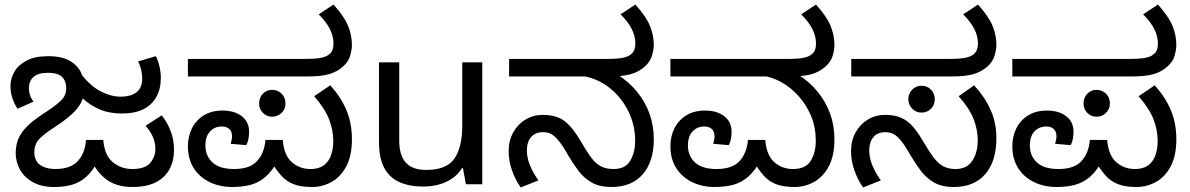

<svg xmlns="http://www.w3.org/2000/svg" viewBox="-20 -810 5231 844"><path d="M561 12Q500 12 457.5 -14.5Q415 -41 380 -104H411Q388 -59 360.5 -34Q333 -9 298.5 1.5Q264 12 218 12Q162 12 124 -9.5Q86 -31 67.5 -65Q49 -99 49 -136Q49 -179 65.5 -210Q82 -241 113 -267.5Q144 -294 187 -321Q225 -346 248 -368Q271 -390 271 -422Q271 -443 263 -458.5Q255 -474 237.5 -482Q220 -490 190 -490Q147 -490 127 -471.5Q107 -453 107 -422Q107 -406 112 -391.5Q117 -377 127 -363L57 -332Q41 -357 33.5 -381.5Q26 -406 26 -431Q26 -466 44 -496Q62 -526 98.5 -544.5Q135 -563 191 -563Q253 -563 288 -542Q323 -521 337 -489Q351 -457 351 -423Q351 -387 336 -358.5Q321 -330 292.5 -305Q264 -280 224 -254Q178 -224 154.5 -201Q131 -178 131 -141Q131 -102 157 -84.5Q183 -67 223 -67Q290 -67 322 -102Q354 -137 358 -195H434Q439 -128 475.5 -97.5Q512 -67 561 -67Q617 -67 640 -93.5Q663 -120 663 -155Q663 -184 651.5 -209.5Q640 -235 620 -257L691 -303Q715 -273 730 -234Q745 -195 745 -151Q745 -104 725.5 -67Q706 -30 665.5 -9Q625 12 561 12ZM517 -311Q459 -311 416 -330Q373 -349 343.5 -378Q314 -407 296 -438L278 -469L316 -511Q368 -438 417 -411.5Q466 -385 510 -385Q554 -385 579.5 -404Q605 -423 605 -464Q605 -486 599.5 -507Q594 -528 587 -540L665 -563Q674 -547 680.5 -520Q687 -493 687 -468Q687 -419 667 -383.5Q647 -348 609.5 -329.5Q572 -311 517 -311Z M1001 12Q945 12 900.5 -10Q856 -32 831 -72Q806 -112 806 -167Q806 -211 824 -246.5Q842 -282 876 -303Q910 -324 958 -324Q1011 -324 1043 -299Q1075 -274 1075 -231Q1075 -215 1072 -199Q1069 -183 1062 -172L994 -178Q996 -186 998 -194.5Q1000 -203 1000 -210Q1000 -232 988 -243Q976 -254 955 -254Q924 -254 903.5 -232.5Q883 -211 883 -170Q883 -125 914 -96Q945 -67 1009 -67Q1078 -67 1110 -102Q1142 -137 1147 -195H1223Q1228 -128 1262.5 -97.5Q1297 -67 1345 -67Q1381 -67 1403 -83Q1425 -99 1435 -127.5Q1445 -156 1445 -191Q1445 -237 1427 -284.5Q1409 -332 1361 -387L1432 -435Q1478 -384 1502.5 -326.5Q1527 -269 1527 -198Q1527 -126 1502.5 -79.5Q1478 -33 1438 -10.5Q1398 12 1352 12Q1301 12 1269 -1Q1237 -14 1215 -39.5Q1193 -65 1171 -101L1202 -105Q1176 -57 1146.5 -32Q1117 -7 1081.5 2.5Q1046 12 1001 12ZM1176 -297Q1152 -297 1135.5 -314Q1119 -331 1119 -355Q1119 -381 1135.5 -398Q1152 -415 1176 -415Q1201 -415 1218 -398Q1235 -381 1235 -355Q1235 -331 1218 -314Q1201 -297 1176 -297ZM806 -474V-551H1316Q1370 -551 1392 -556Q1414 -561 1424 -569Q1438 -579 1442 -591.5Q1446 -604 1446 -618Q1446 -651 1430 -682.5Q1414 -714 1381 -747L1446 -790Q1493 -738 1510 -696.5Q1527 -655 1527 -612Q1527 -593 1519.5 -565.5Q1512 -538 1486 -516Q1461 -494 1426.5 -484Q1392 -474 1334 -474Z M2100 -536V0H2028L2015 -71H2011Q1994 -43 1967 -25Q1940 -7 1908 1.5Q1876 10 1841 10Q1777 10 1733.5 -10.5Q1690 -31 1668 -74Q1646 -117 1646 -185V-536H1735V-191Q1735 -127 1764 -95Q1793 -63 1854 -63Q1943 -63 1977.5 -113Q2012 -163 2012 -257V-536Z M2668 12Q2615 12 2580.5 -8Q2546 -28 2522.5 -59.5Q2499 -91 2479 -125Q2454 -169 2436 -191Q2418 -213 2402.5 -221Q2387 -229 2367 -229Q2333 -229 2314.5 -207.5Q2296 -186 2296 -148Q2296 -116 2310 -82.5Q2324 -49 2347 -17L2269 14Q2246 -18 2231 -60Q2216 -102 2216 -145Q2216 -192 2236 -228Q2256 -264 2290 -284.5Q2324 -305 2366 -305Q2428 -305 2464 -276Q2500 -247 2534 -187Q2557 -148 2576 -121Q2595 -94 2618.5 -80.5Q2642 -67 2677 -67Q2729 -67 2750.5 -103.5Q2772 -140 2772 -190Q2772 -260 2742.5 -320Q2713 -380 2663.5 -420.5Q2614 -461 2552 -474H2218V-551H2643Q2697 -551 2718.5 -556Q2740 -561 2751 -569Q2764 -579 2768.5 -591.5Q2773 -604 2773 -618Q2773 -651 2757 -682.5Q2741 -714 2708 -747L2773 -790Q2820 -738 2837 -696.5Q2854 -655 2854 -612Q2854 -593 2846 -565.5Q2838 -538 2813 -516Q2788 -494 2753 -484Q2718 -474 2660 -474H2636L2693 -483Q2744 -451 2780 -407Q2816 -363 2835 -310.5Q2854 -258 2854 -198Q2854 -100 2805.5 -44Q2757 12 2668 12Z M3122 12Q3066 12 3021.5 -10Q2977 -32 2952 -72Q2927 -112 2927 -167Q2927 -211 2945 -246.5Q2963 -282 2997 -303Q3031 -324 3079 -324Q3132 -324 3164 -299Q3196 -274 3196 -231Q3196 -215 3193 -199Q3190 -183 3183 -172L3115 -178Q3117 -184 3119 -193.5Q3121 -203 3121 -210Q3121 -232 3109 -243Q3097 -254 3076 -254Q3045 -254 3024.5 -232.5Q3004 -211 3004 -170Q3004 -125 3035 -96Q3066 -67 3130 -67Q3199 -67 3231 -102Q3263 -137 3268 -195H3344Q3349 -128 3383.5 -97.5Q3418 -67 3466 -67Q3522 -67 3544 -103.5Q3566 -140 3566 -191Q3566 -250 3545.5 -299.5Q3525 -349 3491 -387Q3457 -425 3416 -448Q3375 -471 3334 -477L3487 -483Q3538 -451 3574 -407Q3610 -363 3629 -310.5Q3648 -258 3648 -198Q3648 -126 3623.5 -79.5Q3599 -33 3559 -10.5Q3519 12 3473 12Q3422 12 3390 -1Q3358 -14 3336 -39.5Q3314 -65 3292 -101L3323 -105Q3297 -57 3267.5 -32Q3238 -7 3202.5 2.5Q3167 12 3122 12ZM2927 -474V-551H3437Q3491 -551 3513 -556Q3535 -561 3545 -569Q3559 -579 3563 -591.5Q3567 -604 3567 -618Q3567 -651 3551 -682.5Q3535 -714 3502 -747L3567 -790Q3614 -738 3631 -696.5Q3648 -655 3648 -612Q3648 -593 3640.5 -565.5Q3633 -538 3607 -516Q3582 -494 3547.5 -484Q3513 -474 3455 -474Z M4173 12Q4120 12 4085.5 -8Q4051 -28 4027.5 -59.5Q4004 -91 3984 -125Q3959 -169 3941 -191Q3923 -213 3907.5 -221Q3892 -229 3872 -229Q3838 -229 3819.5 -207.5Q3801 -186 3801 -148Q3801 -116 3815 -82.5Q3829 -49 3852 -17L3774 14Q3751 -18 3736 -60.5Q3721 -103 3721 -146Q3721 -192 3741 -228Q3761 -264 3795 -284.5Q3829 -305 3871 -305Q3913 -305 3942 -292Q3971 -279 3993.5 -253Q4016 -227 4039 -187Q4062 -148 4081.5 -121Q4101 -94 4124 -80.5Q4147 -67 4180 -67Q4230 -67 4254 -103Q4278 -139 4278 -194Q4278 -239 4260 -286Q4242 -333 4194 -387L4262 -435Q4309 -384 4334.5 -327Q4360 -270 4360 -203Q4360 -101 4311 -44.5Q4262 12 4173 12ZM4031 -315Q4007 -315 3990 -332Q3973 -349 3973 -374Q3973 -399 3990 -416Q4007 -433 4031 -433Q4056 -433 4072.5 -416Q4089 -399 4089 -374Q4089 -349 4072.5 -332Q4056 -315 4031 -315ZM3722 -474V-551H4148Q4202 -551 4224 -556Q4246 -561 4257 -569Q4270 -579 4274.5 -591.5Q4279 -604 4279 -618Q4279 -651 4263 -682.5Q4247 -714 4214 -747L4279 -790Q4326 -738 4343 -696.5Q4360 -655 4360 -612Q4360 -593 4352 -565.5Q4344 -538 4319 -516Q4293 -494 4258.5 -484Q4224 -474 4167 -474Z M4625 12Q4569 12 4524.5 -10Q4480 -32 4455 -72Q4430 -112 4430 -167Q4430 -211 4448 -246.5Q4466 -282 4500 -303Q4534 -324 4582 -324Q4635 -324 4667 -299Q4699 -274 4699 -231Q4699 -215 4696 -199Q4693 -183 4686 -172L4618 -178Q4620 -186 4622 -194.5Q4624 -203 4624 -210Q4624 -232 4612 -243Q4600 -254 4579 -254Q4548 -254 4527.5 -232.5Q4507 -211 4507 -170Q4507 -125 4538 -96Q4569 -67 4633 -67Q4702 -67 4734 -102Q4766 -137 4771 -195H4847Q4852 -128 4886.5 -97.5Q4921 -67 4969 -67Q5005 -67 5027 -83Q5049 -99 5059 -127.5Q5069 -156 5069 -191Q5069 -237 5051 -284.5Q5033 -332 4985 -387L5056 -435Q5102 -384 5126.5 -326.5Q5151 -269 5151 -198Q5151 -126 5126.5 -79.5Q5102 -33 5062 -10.5Q5022 12 4976 12Q4925 12 4893 -1Q4861 -14 4839 -39.5Q4817 -65 4795 -101L4826 -105Q4800 -57 4770.5 -32Q4741 -7 4705.5 2.5Q4670 12 4625 12ZM4800 -297Q4776 -297 4759.5 -314Q4743 -331 4743 -355Q4743 -381 4759.5 -398Q4776 -415 4800 -415Q4825 -415 4842 -398Q4859 -381 4859 -355Q4859 -331 4842 -314Q4825 -297 4800 -297ZM4430 -474V-551H4940Q4994 -551 5016 -556Q5038 -561 5048 -569Q5062 -579 5066 -591.5Q5070 -604 5070 -618Q5070 -651 5054 -682.5Q5038 -714 5005 -747L5070 -790Q5117 -738 5134 -696.5Q5151 -655 5151 -612Q5151 -593 5143.5 -565.5Q5136 -538 5110 -516Q5085 -494 5050.5 -484Q5016 -474 4958 -474Z"/></svg>

Font: hexkannada15
Style: Book
Weight: 400
Designer: Jelle Bosma - Monotype Design Team
Foundry: Monotype Imaging Inc.
Version: Version 2.003